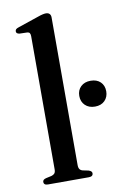

<svg xmlns="http://www.w3.org/2000/svg" viewBox="-84 -788 549 838"><g transform="rotate(-10 190.0 -368.5)"><path d="M201.5 -715.5V-60.5Q201.5 -48.5 206.2 -42.2Q211 -36 220 -34L244.5 -29Q252 -26.5 255.8 -23Q259.5 -19.5 259.5 -14Q259.5 -7.5 254.8 -3.8Q250 0 240.5 0H59.5Q50 0 45.5 -3.8Q41 -7.5 41 -14Q41 -19 44.5 -22.8Q48 -26.5 56 -28.5L81 -34Q90 -36.5 94.8 -42.2Q99.5 -48 99.5 -60V-650Q99.5 -659.5 96.2 -664Q93 -668.5 85.5 -669L50.5 -670Q43 -671.5 40 -674.5Q37 -677.5 37 -682Q37 -688 40.5 -691.5Q44 -695 53.5 -698L143.5 -728.5Q157.5 -733.5 165.8 -735.2Q174 -737 179.5 -737Q190.5 -737 196 -731.2Q201.5 -725.5 201.5 -715.5ZM321 -299Q294 -299 277.5 -315Q261 -331 261 -356.5Q261 -382 277.5 -397.8Q294 -413.5 321 -413.5Q348.5 -413.5 364.5 -397.8Q380.5 -382 380.5 -356.5Q380.5 -331.5 364.5 -315.2Q348.5 -299 321 -299Z"/></g></svg>

Font: Fraunces 48pt
Style: Regular
Weight: 400
Version: Version 1.000;[b76b70a41]